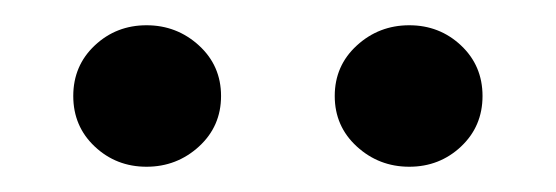

<svg xmlns="http://www.w3.org/2000/svg" viewBox="-20 -729 440 152"><path d="M304 -597Q280 -597 262.5 -613Q245 -629 245 -653Q245 -677 262.5 -693Q280 -709 304 -709Q328 -709 345 -693Q362 -677 362 -653Q362 -629 345 -613Q328 -597 304 -597ZM96 -597Q72 -597 55 -613Q38 -629 38 -653Q38 -677 55 -693Q72 -709 96 -709Q120 -709 137.5 -693Q155 -677 155 -653Q155 -629 137.5 -613Q120 -597 96 -597Z"/></svg>

Font: Adobe Variable Font Prototype
Style: Regular
Weight: 389
Designer: Frank Grießhammer
Foundry: Adobe
Version: Version 1.004;hotconv 1.0.113;makeotfexe 2.5.65598